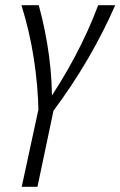

<svg xmlns="http://www.w3.org/2000/svg" viewBox="-20 -434 466 743"><path d="M129 0Q127 -103 111 -207Q95 -311 63 -414H130Q157 -315 170 -216Q183 -117 181 -18H150Q218 -117 270.5 -216Q323 -315 360 -414H426Q381 -311 320.5 -207Q260 -103 183 0ZM64 289 136 -44H195L125 289Z"/></svg>

Font: Ysabeau Infant
Style: Italic
Weight: 400
Italic angle: -12°
Designer: Christian Thalmann (Catharsis Fonts)
Version: Version 2.001;gftools[0.9.30]; featfreeze: ss01,ss02,lnum